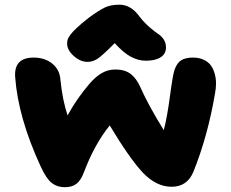

<svg xmlns="http://www.w3.org/2000/svg" viewBox="-20 -845 975 810"><path d="M350.1 -584Q318.4 -584 290.8 -609.1Q263.2 -634.3 263.2 -661.1Q263.2 -670.9 265.4 -678Q267.6 -685.1 276.1 -697.3Q284.7 -709.5 303.2 -726.8Q321.8 -744.1 353 -769Q398.9 -802.7 423.6 -814Q448.2 -825.2 483.9 -825.2Q532.7 -825.2 568.8 -774.9Q587.9 -750 610.6 -730.5Q633.3 -710.9 647.2 -701.9Q661.1 -692.9 670.7 -678.5Q680.2 -664.1 680.2 -644Q680.2 -618.2 658 -603.5Q635.7 -588.9 595.2 -588.9Q563.5 -588.9 532.2 -605.5Q501 -622.1 463.9 -663.1Q412.1 -610.4 391.6 -597.2Q371.1 -584 350.1 -584ZM704.1 -57.1Q639.2 -57.1 582 -117.2Q525.9 -177.7 442.9 -315.9Q378.9 -236.8 334 -118.2Q321.8 -85 303.2 -70.1Q284.7 -55.2 252.9 -55.2Q221.7 -55.2 198.7 -72.8Q175.8 -90.3 151.9 -142.1Q56.2 -349.1 43.9 -521Q38.6 -602.1 122.1 -602.1Q168.9 -602.1 200.4 -576.7Q231.9 -551.3 234.9 -508.8Q243.7 -421.9 265.1 -357.9Q302.2 -426.8 357.9 -492.2Q384.3 -522.5 410.2 -537.1Q436 -551.8 466.8 -551.8Q506.3 -551.8 530.8 -533.4Q555.2 -515.1 571.8 -478Q604.5 -403.3 670.9 -295.9Q685.1 -349.1 697.3 -441.2Q709.5 -533.2 716.8 -551.8Q727.1 -580.6 745.4 -591.3Q763.7 -602.1 793.9 -602.1Q820.8 -602.1 840.3 -592.5Q859.9 -583 870.4 -567.9Q880.9 -552.7 886.2 -532.5Q891.6 -512.2 891.4 -492.2Q891.1 -472.2 887.2 -451.2Q856.9 -272 795.9 -120.1Q769.5 -57.1 704.1 -57.1Z"/></svg>

Font: Shantell Sans Irregular
Style: Regular
Weight: 800
Designer: Stephen Nixon, Anya Danilova, Shantell Martin
Foundry: Arrow Type
Version: Version 1.006;[9816181b4]